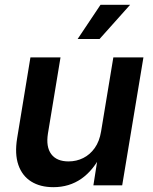

<svg xmlns="http://www.w3.org/2000/svg" viewBox="-20 -776 640 804"><path d="M203.6 7.8Q148.4 7.8 110.6 -15.9Q72.8 -39.6 56.9 -85.4Q41 -131.3 51.8 -197.3L107.4 -535.6H233.4L180.7 -216.8Q171.9 -161.1 194.6 -130.6Q217.3 -100.1 267.1 -100.1Q300.3 -100.1 328.6 -114.3Q356.9 -128.4 376.7 -156.2Q396.5 -184.1 403.3 -225.6L454.6 -535.6H580.6L491.7 0H371.1L392.1 -133.8H406.7Q371.6 -63 320.8 -27.6Q270 7.8 203.6 7.8ZM305.2 -612.8 400.9 -755.9H524.9L397 -612.8Z"/></svg>

Font: Inter 20pt SemiBold
Style: Italic
Weight: 600
Italic angle: -9.3988°
Version: Version 4.001;git-66647c0bb